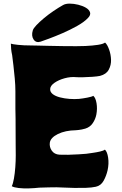

<svg xmlns="http://www.w3.org/2000/svg" viewBox="-20 -1031 673 1060"><path d="M328 -1003Q342 -1011 364.5 -1011Q387 -1011 411.5 -1005Q436 -999 454 -988.5Q472 -978 477 -963Q482 -948 465 -931Q444 -909 405.5 -887.5Q367 -866 325.5 -848Q284 -830 250 -817.5Q216 -805 204 -801Q179 -793 165.5 -813Q152 -833 161 -863Q164 -874 181 -892Q198 -910 222.5 -930.5Q247 -951 275 -970Q303 -989 328 -1003ZM456 -182Q470 -184 491.5 -187Q513 -190 532.5 -194.5Q552 -199 559 -205Q572 -194 577 -160.5Q582 -127 574 -91Q567 -60 552 -33Q537 -6 509 0Q486 5 455 6Q424 7 391.5 6.5Q359 6 332.5 4.5Q306 3 292 3Q279 3 249.5 3.5Q220 4 197 5Q171 8 140 9Q109 10 83 7Q57 4 45 -3Q52 -17 57 -45.5Q62 -74 64.5 -108Q67 -142 67 -173Q67 -184 66.5 -235.5Q66 -287 66 -356V-374Q66 -388 65.5 -402Q65 -416 65 -430V-527Q65 -560 61.5 -598Q58 -636 54 -670.5Q50 -705 47 -727Q43 -744 41.5 -760.5Q40 -777 40 -790Q47 -787 78.5 -783.5Q110 -780 153 -780Q156 -780 182 -779.5Q208 -779 246 -778Q284 -777 325.5 -776.5Q367 -776 401 -776Q435 -776 451 -777Q492 -779 521 -783.5Q550 -788 560 -796Q572 -786 582 -758.5Q592 -731 593 -701Q594 -672 580.5 -646.5Q567 -621 532 -612Q518 -609 491 -607Q464 -605 438 -604.5Q412 -604 401 -605Q370 -608 337 -599Q304 -590 281 -574Q258 -558 257 -540Q256 -523 271 -511.5Q286 -500 311 -493.5Q336 -487 364 -485Q392 -483 416 -485Q436 -487 462 -492Q488 -497 495 -502Q508 -491 513 -461Q518 -431 512 -399Q507 -373 492 -351Q477 -329 451 -321Q430 -315 414.5 -313.5Q399 -312 399 -312Q340 -311 299.5 -291Q259 -271 255 -243Q252 -219 266 -199Q280 -179 308 -177Q327 -176 356.5 -176.5Q386 -177 414.5 -179Q443 -181 456 -182Z"/></svg>

Font: Potta One
Style: Regular
Weight: 400
Designer: 108,108go
Foundry: Font Zone 108
Version: Version 1.000